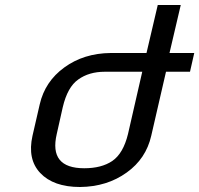

<svg xmlns="http://www.w3.org/2000/svg" viewBox="-20 -738 797 768"><path d="M317 -65Q386 -65 429 -94Q473 -124 492 -202L549 -451H399Q336 -451 293 -420Q250 -390 231 -309L207 -202Q175 -65 317 -65ZM585 -195Q564 -103 487 -48Q408 9 300 10Q194 10 141 -46Q89 -101 110 -195L139 -321Q160 -412 237 -468Q315 -525 423 -526H566L611 -718H703L658 -526H757L740 -451H644Z"/></svg>

Font: Miedinger
Style: Italic
Weight: 400
Italic angle: -13°
Version: Version 001.000